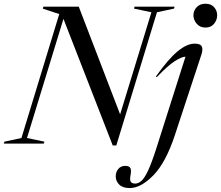

<svg xmlns="http://www.w3.org/2000/svg" viewBox="-57 -750 1154 1003"><path d="M763 -686 550.5 10H532L274.5 -651.5L84 -29L175 -10L172 0H-37L-34 -10L55 -29L252.5 -676.5L166.5 -705L169.5 -715H354.5L570.5 -152.5L734 -686L643 -705L646 -715H855L852 -705ZM953.5 -670.5Q953.5 -694.5 970.5 -712.5Q987.5 -730.5 1016.5 -730.5Q1045.5 -730.5 1061.5 -712.5Q1077.5 -694.5 1077.5 -670.5Q1077.5 -646 1061.5 -626Q1045.5 -606 1016.5 -606Q987.5 -606 970.5 -626Q953.5 -646 953.5 -670.5ZM856 -42.5Q809 99.5 744 166Q679 232.5 620 232.5Q584 232.5 565.8 214.2Q547.5 196 547.5 171Q547.5 149 560.8 132.8Q574 116.5 597.5 116.5Q618 116.5 624 127.8Q630 139 625 165Q620 191 626.5 200Q633 209 649 209Q665.5 209 681.5 195.2Q697.5 181.5 716.2 141.8Q735 102 760 24L912 -454Q890.5 -453 854.8 -429.8Q819 -406.5 762 -347L757.5 -350.5Q822 -441.5 870.8 -481.8Q919.5 -522 959.5 -522Q990 -522 997 -507.2Q1004 -492.5 995.5 -466Z"/></svg>

Font: Newsreader 72pt
Style: Italic
Weight: 400
Italic angle: -17°
Designer: Hugues Gentile
Foundry: Production Type
Version: Version 1.003; ttfautohint (v1.8.3)